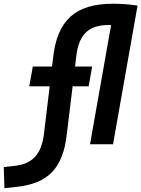

<svg xmlns="http://www.w3.org/2000/svg" viewBox="-118 -762 747 1014"><path d="M-94.7 231.9 -31.2 225.1C135.7 207 214.8 127.9 234.9 -54.2L265.6 -306.2H350.1L368.7 -410.6H278.3L284.2 -459C296.4 -577.6 347.7 -629.9 455.6 -629.9C460 -629.9 464.4 -629.9 468.8 -629.9L357.4 0H479L608.4 -732.4C564.9 -739.3 526.4 -742.2 478 -742.2C279.8 -742.2 183.1 -654.8 162.1 -454.1L156.7 -410.6H55.2L36.6 -306.2H144.5L115.2 -64.5C103 53.2 54.7 103.5 -43 114.3L-98.1 120.1Z"/></svg>

Font: Cascadia Mono SemiBold
Style: Italic
Weight: 600
Italic angle: -10°
Monospace: yes
Designer: Aaron Bell
Foundry: Saja Typeworks
Version: Version 2404.023